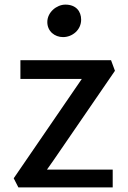

<svg xmlns="http://www.w3.org/2000/svg" viewBox="-20 -820 558 840"><path d="M40 -40 60.5 0H473.1V-78.1H185.5L214.4 -119.1L482.9 -510.3L465.8 -556.6H69.3V-474.6H337.9L310.1 -434.1ZM255.9 -657.7C296.4 -657.7 335 -689 335 -733.9C335 -770.5 312.5 -799.8 266.1 -799.8C227.5 -799.8 187 -766.1 187 -723.6C187 -683.1 219.2 -657.7 255.9 -657.7Z"/></svg>

Font: Merriweather Sans
Style: Regular
Weight: 400
Designer: Eben Sorkin ( eben@eyebytes.com )
Foundry: Eben Sorkin
Version: Version 1.003